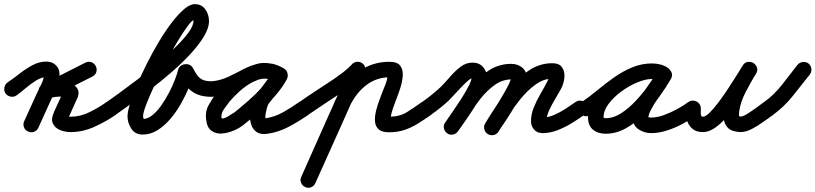

<svg xmlns="http://www.w3.org/2000/svg" viewBox="-58 -600 3933 926"><path d="M22 -140Q9 -131 -6.5 -134Q-22 -137 -31 -149Q-40 -162 -37 -177.5Q-34 -193 -22 -202Q6 -221 36 -244.5Q66 -268 98.5 -285.5Q131 -303 166 -303Q193 -303 211 -286Q229 -269 229 -241Q229 -209 214.5 -177Q200 -145 187 -116Q172 -83 157 -50Q142 -17 127 16Q127 16 127 16Q127 16 127 16Q121 30 106.5 35.5Q92 41 77 34Q63 28 57.5 13.5Q52 -1 59 -16Q74 -49 89 -82Q104 -115 119 -148Q128 -168 141 -193.5Q154 -219 154 -241Q154 -240 155 -237Q155 -237 161 -232.5Q167 -228 166 -228Q142 -228 116.5 -212Q91 -196 66 -175Q41 -154 22 -140Q22 -140 22 -140Q22 -140 22 -140ZM354 -298Q368 -305 382.5 -300Q397 -295 404 -281Q411 -267 406.5 -252.5Q402 -238 388 -231Q337 -205 285.5 -179.5Q234 -154 183 -128Q168 -120 155.5 -128Q143 -136 137 -149Q132 -163 135 -177.5Q138 -192 155 -197Q175 -203 195 -206Q215 -209 235 -208Q235 -208 234 -208Q233 -208 233 -208Q256 -209 280 -200Q304 -191 315.5 -172Q327 -153 314 -124Q314 -124 314 -124Q314 -125 314 -125Q303 -101 292.5 -77Q282 -53 271 -29Q271 -29 271 -28Q271 -28 271 -28Q268 -22 268.5 -26Q269 -30 265 -35Q265 -37 262 -38.5Q259 -40 261 -40Q266 -38 271.5 -37.5Q277 -37 283 -37Q329 -37 374.5 -59.5Q420 -82 456 -108Q456 -108 456 -108Q456 -108 456 -108Q469 -117 484.5 -114Q500 -111 509 -99Q518 -86 515 -70.5Q512 -55 500 -46Q454 -14 397.5 11.5Q341 37 283 37Q254 37 230 26.5Q206 16 196.5 -5.5Q187 -27 203 -60Q203 -60 202 -60Q202 -59 202 -59Q213 -83 224 -107Q235 -131 246 -155Q246 -155 246 -156Q246 -156 246 -156Q246 -157 245.5 -155Q245 -153 245 -152Q244 -146 246 -140Q248 -136 250.5 -134Q253 -132 253 -132Q253 -132 244.5 -133Q236 -134 235 -134Q235 -134 234 -134Q233 -134 233 -134Q218 -134 204.5 -132Q191 -130 177 -125Q161 -120 148.5 -127.5Q136 -135 131 -147Q126 -159 130 -173Q134 -187 149 -195Q200 -220 251.5 -246Q303 -272 354 -298Q354 -298 354 -298Q354 -298 354 -298Z M499 -46Q487 -37 471.5 -40Q456 -43 447 -56Q438 -68 441 -83.5Q444 -99 457 -108Q477 -122 515.5 -150Q554 -178 601.5 -214Q649 -250 696.5 -290Q744 -330 784.5 -369Q825 -408 850 -441.5Q875 -475 875 -499Q875 -502 873.5 -505.5Q872 -509 874 -507Q876 -506 878 -505Q880 -505 881 -505Q870 -505 848 -475.5Q826 -446 797.5 -399Q769 -352 740.5 -297Q712 -242 687.5 -189.5Q663 -137 647.5 -96.5Q632 -56 632 -40Q632 -35 633.5 -31.5Q635 -28 636 -24Q636 -25 632 -26Q631 -26 630 -26Q654 -26 677 -44.5Q700 -63 720.5 -92.5Q741 -122 758 -154.5Q775 -187 786 -216.5Q797 -246 801 -263Q804 -275 813 -282Q822 -289 833 -290Q844 -292 854.5 -288Q865 -284 871 -274Q883 -252 893 -237.5Q903 -223 919 -215.5Q935 -208 964 -208Q980 -208 991 -197.5Q1002 -187 1002 -171Q1002 -155 991 -144Q980 -133 964 -133Q921 -133 893 -145Q865 -157 845 -179.5Q825 -202 805 -236Q800 -247 811 -254Q822 -261 837 -263Q852 -266 864.5 -262Q877 -258 875 -247Q868 -216 852.5 -177.5Q837 -139 814.5 -99.5Q792 -60 763.5 -26.5Q735 7 701.5 28Q668 49 630 49Q594 49 575.5 21Q557 -7 557 -40Q557 -61 569.5 -100.5Q582 -140 603 -190.5Q624 -241 651 -294.5Q678 -348 708.5 -399Q739 -450 770 -490.5Q801 -531 829.5 -555.5Q858 -580 881 -580Q915 -580 932.5 -554.5Q950 -529 950 -499Q950 -464 924.5 -422.5Q899 -381 857.5 -336.5Q816 -292 766 -249Q716 -206 665.5 -167Q615 -128 571 -97Q527 -66 499 -46Q499 -46 499 -46Q499 -46 499 -46Z M952 -134V-133Q936 -133 925 -144Q914 -155 914 -171Q914 -187 925 -197.5Q936 -208 952 -208Q954 -208 955.5 -208Q957 -208 959 -208Q961 -208 963.5 -208Q966 -208 968 -208Q968 -208 966 -208Q965 -208 965 -208Q1006 -212 1045 -230.5Q1084 -249 1119 -268Q1119 -268 1120 -268Q1121 -269 1121 -269Q1152 -283 1180.5 -291.5Q1209 -300 1244 -294Q1244 -294 1244 -294Q1245 -294 1245 -294Q1262 -291 1278.5 -285Q1295 -279 1310 -270Q1326 -261 1328 -246Q1330 -231 1323 -219Q1315 -207 1301 -201.5Q1287 -196 1271 -206Q1257 -215 1242 -218Q1242 -218 1242 -218Q1242 -218 1242 -218Q1216 -224 1193 -217Q1193 -217 1192 -217Q1191 -217 1191 -217Q1183 -215 1175.5 -211.5Q1168 -208 1161 -204Q1161 -204 1161 -205Q1162 -205 1162 -205Q1128 -187 1099.5 -161.5Q1071 -136 1047 -108Q1046 -108 1048 -109Q1049 -110 1049 -110Q1037 -94 1022.5 -74Q1008 -54 1010 -33Q1011 -27 1020 -29Q1029 -31 1040 -37.5Q1051 -44 1060.5 -50.5Q1070 -57 1073 -58Q1103 -82 1139.5 -114Q1176 -146 1208.5 -182Q1241 -218 1258 -253Q1266 -269 1281 -270.5Q1296 -272 1308 -265Q1321 -257 1327 -243.5Q1333 -230 1323 -215Q1313 -200 1303 -186Q1287 -165 1271.5 -143.5Q1256 -122 1239 -102Q1239 -102 1239 -103Q1240 -103 1240 -103Q1233 -94 1229 -78Q1225 -62 1223 -51Q1221 -40 1222 -31Q1222 -30 1223 -27Q1224 -24 1223 -25Q1220 -28 1218 -28Q1216 -28 1221 -29Q1221 -29 1221 -29Q1221 -29 1221 -29Q1221 -29 1221 -29Q1221 -29 1221 -29Q1267 -36 1308 -59Q1349 -82 1385 -108Q1398 -117 1413.5 -114Q1429 -111 1438 -99Q1447 -86 1444 -70.5Q1441 -55 1429 -46Q1384 -15 1335.5 11Q1287 37 1233 45Q1233 45 1233 45Q1233 45 1233 45Q1199 50 1180 37Q1161 24 1153.5 0.5Q1146 -23 1147.5 -51Q1149 -79 1158 -105Q1167 -131 1180 -149Q1180 -149 1181 -149Q1181 -150 1181 -150Q1198 -170 1213 -190.5Q1228 -211 1243 -231Q1252 -244 1261 -257Q1270 -271 1284.5 -273Q1299 -275 1311 -268Q1322 -262 1327.5 -248.5Q1333 -235 1326 -219Q1305 -179 1270 -139Q1235 -99 1194.5 -63Q1154 -27 1119 0Q1099 17 1069.5 29.5Q1040 42 1011.5 44Q983 46 961.5 30.5Q940 15 936 -25Q931 -63 948.5 -93.5Q966 -124 987 -154Q988 -154 988 -155Q989 -156 989 -156Q1019 -190 1053 -220Q1087 -250 1126 -271Q1126 -271 1127 -271Q1127 -272 1127 -272Q1138 -277 1149.5 -281.5Q1161 -286 1173 -289Q1173 -289 1172 -289Q1171 -289 1171 -289Q1214 -301 1258 -292Q1258 -292 1258 -292Q1258 -292 1258 -292Q1286 -285 1311 -270Q1327 -260 1328.5 -245.5Q1330 -231 1323 -219Q1316 -207 1302 -201.5Q1288 -196 1272 -206Q1262 -212 1252 -215Q1242 -218 1231 -220Q1231 -220 1232 -220Q1232 -220 1232 -220Q1209 -224 1191 -217Q1173 -210 1153 -201Q1153 -201 1154 -202Q1155 -202 1155 -202Q1112 -179 1066.5 -158.5Q1021 -138 971 -134Q971 -134 970 -134Q968 -134 968 -134Q966 -134 963.5 -134Q961 -134 959 -134Q957 -134 955.5 -134Q954 -134 952 -134Q952 -134 952 -134Q952 -134 952 -134Z M1428 -46Q1416 -37 1400.5 -40Q1385 -43 1376 -56Q1367 -68 1370 -83.5Q1373 -99 1386 -108Q1427 -137 1469.5 -164.5Q1512 -192 1554 -220Q1577 -236 1599 -253Q1621 -270 1640 -290Q1651 -302 1666.5 -302Q1682 -302 1693 -292Q1704 -281 1704.5 -265.5Q1705 -250 1694 -239Q1672 -215 1647 -195.5Q1622 -176 1596 -158Q1554 -130 1512 -102.5Q1470 -75 1428 -46Q1428 -46 1428 -46Q1428 -46 1428 -46ZM1633 -280Q1639 -294 1653.5 -299.5Q1668 -305 1682 -299Q1696 -292 1702 -277.5Q1708 -263 1701 -249Q1642 -116 1582.5 17Q1523 150 1463 283Q1457 297 1442.5 303Q1428 309 1414 302Q1400 296 1394 281.5Q1388 267 1395 253Q1454 120 1513.5 -13.5Q1573 -147 1633 -280Q1633 -280 1633 -280Q1633 -280 1633 -280ZM1618 -64Q1612 -49 1598 -42.5Q1584 -36 1570 -42Q1555 -48 1548.5 -62Q1542 -76 1548 -90Q1567 -140 1598.5 -183.5Q1630 -227 1674 -257Q1740 -302 1819 -302Q1858 -302 1872 -283.5Q1886 -265 1884.5 -237Q1883 -209 1874 -180Q1865 -151 1857 -131Q1847 -105 1838 -80Q1829 -55 1825 -28Q1824 -26 1823 -29.5Q1822 -33 1821 -34Q1819 -36 1816.5 -36.5Q1814 -37 1817 -37Q1869 -37 1903.5 -58.5Q1938 -80 1977 -108Q1977 -108 1977 -108Q1977 -108 1977 -108Q1990 -117 2005.5 -114Q2021 -111 2030 -99Q2039 -86 2036 -70.5Q2033 -55 2021 -46Q1988 -23 1957.5 -4Q1927 15 1893.5 26.5Q1860 38 1817 38Q1783 38 1767.5 23Q1752 8 1750.5 -15Q1749 -38 1755.5 -65Q1762 -92 1771.5 -116.5Q1781 -141 1787 -158Q1794 -175 1801.5 -194Q1809 -213 1811 -231Q1811 -239 1811.5 -235.5Q1812 -232 1818 -228Q1821 -226 1821 -226.5Q1821 -227 1819 -227Q1763 -227 1716 -195Q1682 -171 1657.5 -136.5Q1633 -102 1618 -64Q1618 -64 1618 -64Q1618 -64 1618 -64Z M1968 -56Q1959 -68 1962 -83.5Q1965 -99 1978 -108Q2026 -142 2068 -181Q2088 -201 2111.5 -228.5Q2135 -256 2162 -277Q2189 -298 2221 -298Q2253 -298 2272 -276.5Q2291 -255 2291 -224Q2291 -200 2275 -164.5Q2259 -129 2235.5 -91.5Q2212 -54 2188.5 -20.5Q2165 13 2151 33Q2151 33 2151 33Q2151 33 2151 33Q2142 46 2126.5 49Q2111 52 2099 43Q2086 34 2083 18.5Q2080 3 2089 -9Q2097 -21 2112 -42.5Q2127 -64 2145 -90.5Q2163 -117 2179 -143.5Q2195 -170 2205.5 -191.5Q2216 -213 2216 -224Q2216 -225 2215 -226.5Q2214 -228 2219 -224Q2220 -223 2221 -223Q2213 -223 2196.5 -208.5Q2180 -194 2161.5 -174Q2143 -154 2127 -137Q2111 -120 2105 -114Q2066 -78 2020 -46Q2008 -37 1992.5 -40Q1977 -43 1968 -56ZM2151 33Q2142 46 2126.5 49Q2111 52 2099 43Q2086 34 2083 18.5Q2080 3 2089 -9Q2118 -50 2150 -98.5Q2182 -147 2220.5 -191.5Q2259 -236 2305.5 -264Q2352 -292 2408 -292Q2438 -292 2460 -274.5Q2482 -257 2482 -225Q2482 -202 2466.5 -167Q2451 -132 2428 -93Q2405 -54 2382.5 -20Q2360 14 2346 34Q2346 34 2346 34Q2346 34 2346 34Q2338 47 2323 50.5Q2308 54 2295 45Q2282 37 2278.5 22Q2275 7 2284 -6Q2291 -17 2305.5 -40Q2320 -63 2337.5 -91.5Q2355 -120 2371 -147.5Q2387 -175 2397 -196Q2407 -217 2407 -225Q2407 -224 2408 -223Q2408 -222 2409 -220Q2413 -214 2411 -215.5Q2409 -217 2408 -217Q2366 -217 2328.5 -190.5Q2291 -164 2259 -123.5Q2227 -83 2200 -40.5Q2173 2 2151 33Q2151 33 2151 33Q2151 33 2151 33ZM2347 34Q2339 47 2324 51Q2309 55 2295 47Q2282 39 2278 24Q2274 9 2282 -5Q2306 -45 2338.5 -94Q2371 -143 2411 -188.5Q2451 -234 2498 -263.5Q2545 -293 2598 -295Q2637 -297 2652 -276.5Q2667 -256 2664 -226Q2661 -196 2647 -170Q2635 -148 2619 -121.5Q2603 -95 2590.5 -68Q2578 -41 2578 -16Q2578 -19 2575 -23Q2568 -32 2559 -32Q2558 -32 2558 -33Q2585 -33 2614 -45.5Q2643 -58 2670 -75.5Q2697 -93 2718 -108Q2718 -108 2718 -108Q2718 -108 2718 -108Q2731 -117 2746 -114Q2761 -111 2770 -98Q2779 -85 2776 -70Q2773 -55 2760 -46Q2732 -26 2698.5 -5.5Q2665 15 2629.5 28.5Q2594 42 2558 42Q2533 42 2518 25Q2503 8 2503 -16Q2503 -49 2516.5 -82Q2530 -115 2548 -146Q2566 -177 2581 -206Q2587 -217 2590 -226Q2591 -228 2590.5 -231.5Q2590 -235 2592 -233Q2594 -230 2598 -225Q2602 -220 2600 -220Q2561 -219 2523 -191Q2485 -163 2451.5 -121.5Q2418 -80 2391 -38Q2364 4 2347 34Q2347 34 2347 34Q2347 34 2347 34Z M2790 -46Q2778 -37 2762.5 -40Q2747 -43 2738 -56Q2729 -68 2732 -83.5Q2735 -99 2748 -108Q2786 -134 2825 -166.5Q2864 -199 2905.5 -228Q2947 -257 2992 -275.5Q3037 -294 3087 -294Q3107 -294 3127 -289Q3147 -284 3164 -272Q3178 -261 3179.5 -246.5Q3181 -232 3173 -221Q3166 -209 3152.5 -204.5Q3139 -200 3123 -209Q3106 -219 3085 -219Q3055 -219 3015.5 -202.5Q2976 -186 2939 -159Q2902 -132 2877.5 -99.5Q2853 -67 2853 -34Q2853 -29 2853 -29Q2849 -34 2853.5 -32Q2858 -30 2864 -30Q2901 -30 2938 -54Q2975 -78 3009 -114.5Q3043 -151 3069.5 -189Q3096 -227 3112 -256Q3121 -272 3136 -275Q3151 -278 3163 -271Q3175 -264 3181 -250Q3187 -236 3178 -220Q3169 -203 3151 -177.5Q3133 -152 3114 -124Q3095 -96 3082 -71.5Q3069 -47 3069 -32Q3069 -30 3067.5 -33Q3066 -36 3067 -36Q3070 -34 3074.5 -33.5Q3079 -33 3082 -33Q3111 -33 3144 -45Q3177 -57 3208 -74Q3239 -91 3262 -108Q3262 -108 3262 -108Q3262 -108 3262 -108Q3275 -117 3290.5 -114Q3306 -111 3315 -99Q3324 -86 3321 -70.5Q3318 -55 3306 -46Q3275 -25 3237.5 -4.5Q3200 16 3160 29Q3120 42 3082 42Q3049 42 3021.5 23.5Q2994 5 2994 -32Q2994 -60 3007 -89Q3020 -118 3039.5 -147Q3059 -176 3079 -203.5Q3099 -231 3112 -256Q3121 -272 3136 -275Q3151 -278 3163 -271Q3175 -264 3181 -250Q3187 -236 3178 -220Q3156 -181 3123 -135Q3090 -89 3048.5 -48Q3007 -7 2960 19Q2913 45 2864 45Q2826 45 2802 25.5Q2778 6 2778 -34Q2778 -73 2797.5 -111Q2817 -149 2850.5 -182Q2884 -215 2924.5 -240Q2965 -265 3006.5 -279.5Q3048 -294 3085 -294Q3126 -294 3161 -273Q3176 -264 3177 -249.5Q3178 -235 3170 -223Q3163 -210 3149 -205Q3135 -200 3120 -210Q3113 -216 3104 -217.5Q3095 -219 3087 -219Q3046 -219 3006.5 -201Q2967 -183 2930 -155.5Q2893 -128 2858 -98.5Q2823 -69 2790 -46Q2790 -46 2790 -46Q2790 -46 2790 -46Z M3247 -77Q3247 -93 3257.5 -103.5Q3268 -114 3284 -114Q3300 -114 3311 -103.5Q3322 -93 3322 -77Q3322 -66 3322 -51.5Q3322 -37 3332 -37Q3345 -37 3365.5 -57.5Q3386 -78 3409.5 -109.5Q3433 -141 3455.5 -175.5Q3478 -210 3496.5 -239.5Q3515 -269 3524 -284Q3534 -300 3549 -301.5Q3564 -303 3576 -296Q3587 -289 3592.5 -275Q3598 -261 3588 -245Q3564 -205 3538.5 -156.5Q3513 -108 3507 -61Q3506 -50 3506 -44Q3506 -38 3516 -37Q3516 -37 3515 -37Q3514 -38 3514 -38Q3526 -38 3548 -52Q3570 -66 3592.5 -82.5Q3615 -99 3627 -108Q3627 -108 3627 -108Q3627 -108 3627 -108Q3640 -117 3655.5 -114Q3671 -111 3680 -99Q3689 -86 3686 -70.5Q3683 -55 3671 -46Q3650 -32 3623.5 -12.5Q3597 7 3568 22Q3539 37 3514 37Q3514 37 3513 37Q3512 37 3512 37Q3470 35 3451.5 15.5Q3433 -4 3432 -35Q3431 -66 3441 -102Q3451 -138 3467 -173.5Q3483 -209 3498.5 -238Q3514 -267 3524 -283Q3533 -299 3548 -301Q3563 -303 3575 -295Q3587 -288 3592.5 -274Q3598 -260 3588 -244Q3573 -220 3551.5 -185Q3530 -150 3504 -111Q3478 -72 3449.5 -38.5Q3421 -5 3391 16Q3361 37 3332 37Q3299 37 3280.5 20.5Q3262 4 3254.5 -22Q3247 -48 3247 -77Q3247 -77 3247 -77Q3247 -77 3247 -77Z M3669 -45Q3656 -36 3640.5 -38.5Q3625 -41 3616 -54Q3607 -67 3610 -82Q3613 -97 3625 -106Q3675 -142 3713 -190.5Q3751 -239 3788 -287Q3788 -287 3788 -287Q3788 -287 3788 -287Q3798 -299 3813.5 -301Q3829 -303 3841 -294Q3853 -284 3855 -268.5Q3857 -253 3848 -241Q3807 -189 3765 -136.5Q3723 -84 3669 -45Q3669 -45 3669 -45Q3669 -45 3669 -45Z"/></svg>

Font: FRB American Cursive Guidelines Extrabold
Style: Bold Italic
Weight: 800
Italic angle: -25°
Version: Version 2.0;Modular Font Editor K font №1